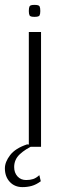

<svg xmlns="http://www.w3.org/2000/svg" viewBox="-58 -601 247 786"><path d="M60 -470H110V0H60ZM83 -532Q66 -532 63 -538Q60 -544 60 -556Q60 -569 63 -575Q66 -581 83 -581Q101 -581 104 -575Q107 -569 107 -556Q107 -544 104 -538Q101 -532 83 -532ZM34 165Q2 165 -18 143.5Q-38 122 -38 88Q-38 62 -16.5 34Q5 6 53 -10L82 -7Q46 9 23 30.5Q0 52 0 83Q0 106 13.5 121Q27 136 49 136Q65 136 77.5 132Q90 128 103 116L109 141Q90 155 72 160Q54 165 34 165Z"/></svg>

Font: Smooch Sans
Style: Regular
Weight: 400
Designer: Robert E. Leuschke
Foundry: Robert E. Leuschke
Version: Version 1.010; ttfautohint (v1.8.3)